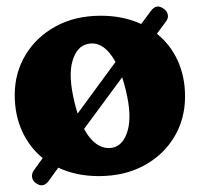

<svg xmlns="http://www.w3.org/2000/svg" viewBox="-20 -521 604 580"><path d="M89 32.5Q79 26.5 77 14.8Q75 3 83 -7.5L109 -43.5Q69 -76 46.8 -124.8Q24.5 -173.5 24.5 -234Q24.5 -301 57.2 -355.2Q90 -409.5 148.5 -441.5Q207 -473.5 285 -473.5Q352 -473.5 406.5 -448.5L435.5 -487.5Q452 -510.5 474 -495Q484.5 -488 486.8 -477.2Q489 -466.5 482 -457L454 -419Q494.5 -386.5 516.8 -338Q539 -289.5 539 -229.5Q539 -161.5 506.2 -107Q473.5 -52.5 414.8 -20.8Q356 11 278.5 11Q210.5 11 156 -14.5L127.5 25Q110.5 48 89 32.5ZM204.5 -214.5Q209 -195 214.5 -178L329 -334Q292.5 -399.5 244 -388Q211.5 -380.5 198.8 -336.2Q186 -292 204.5 -214.5ZM321 -75Q353.5 -82.5 366 -127.8Q378.5 -173 360 -248.5Q355 -269.5 349 -287.5L234 -131.5Q252.5 -97.5 275 -83.8Q297.5 -70 321 -75Z"/></svg>

Font: Fraunces 72pt SuperSoft
Style: Bold
Weight: 700
Version: Version 1.000;[0bf87f6ff]